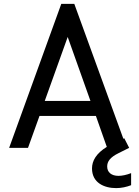

<svg xmlns="http://www.w3.org/2000/svg" viewBox="-20 -760 717 987"><path d="M619 -49 614 -47 362 -740H295L27 0H124L183 -164H473L529 -5C474 29 453 67 453 106C453 180 516 207 577 207C604 207 631 201 654 192V130C631 139 608 144 589 144C553 144 531 126 531 96C531 71 545 49 590 27L644 0ZM210 -241 328 -570 445 -241Z"/></svg>

Font: Malmofest
Style: Regular
Weight: 400
Designer: Jonny Pinhorn (Poppins), Kolossal
Version: Version 1.004;Glyphs 3.1.2 (3151)